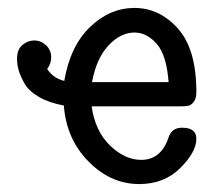

<svg xmlns="http://www.w3.org/2000/svg" viewBox="-20 -459 565 484"><path d="M23 -311Q23 -335 37 -346Q51 -357 66 -357Q83 -357 96 -345Q109 -333 109 -314Q109 -299 99 -285Q114 -262 142 -255Q157 -343 207 -391Q257 -439 319 -439Q382 -439 428.5 -387Q475 -335 475 -227Q475 -211 468.5 -202.5Q462 -194 455.5 -192.5Q449 -191 438 -191H211Q220 -128 257.5 -92Q295 -56 336 -56Q385 -56 404 -110Q412 -137 438 -137H440Q475 -137 475 -109Q475 -76 434.5 -35.5Q394 5 331 5Q259 5 203 -52Q147 -109 141 -193Q103 -200 77.5 -215Q52 -230 41.5 -249Q31 -268 27 -282Q23 -296 23 -311ZM212 -252H405Q400 -320 375 -348.5Q350 -377 319 -377Q284 -377 253.5 -344.5Q223 -312 212 -252Z"/></svg>

Font: CMU Typewriter Text
Style: Regular
Weight: 500
Monospace: yes
Version: Version 0.7.0